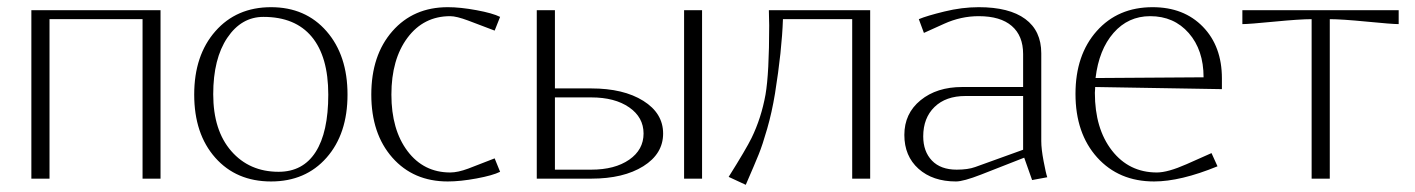

<svg xmlns="http://www.w3.org/2000/svg" viewBox="-20 -495 3920 532"><path d="M66.9 -466.8H424.8V0H375V-441.9H117.2V0H66.9Z M752 -19Q819.3 -19 854.5 -73.7Q889.6 -128.4 889.6 -232.9Q889.6 -337.9 843.8 -393.1Q797.9 -448.2 710 -448.2Q648.9 -448.2 609.9 -390.4Q570.8 -332.5 570.8 -233.9Q570.8 -133.8 620.8 -76.4Q670.9 -19 752 -19ZM731 7.8Q634.8 7.8 576.4 -58.1Q518.1 -124 518.1 -232.9Q518.1 -341.8 576.7 -408.4Q635.3 -475.1 731 -475.1Q826.7 -475.1 884.8 -408.4Q942.9 -341.8 942.9 -232.9Q942.9 -124 884.8 -58.1Q826.7 7.8 731 7.8Z M1365.7 -448.2 1350.6 -410.2 1277.3 -438Q1244.6 -450.2 1227.5 -450.2Q1153.8 -450.2 1109.1 -390.4Q1064.5 -330.6 1064.5 -232.9Q1064.5 -135.7 1109.1 -76.4Q1153.8 -17.1 1227.5 -17.1Q1248.5 -17.1 1277.3 -27.8L1350.6 -56.2L1365.7 -19Q1345.2 -8.8 1300.3 -0.5Q1255.4 7.8 1220.7 7.8Q1125.5 7.8 1067.1 -58.3Q1008.8 -124.5 1008.8 -232.9Q1008.8 -341.8 1067.1 -408.4Q1125.5 -475.1 1220.7 -475.1Q1255.4 -475.1 1300.3 -466.8Q1345.2 -458.5 1365.7 -448.2Z M1517.6 -24.9H1618.2Q1683.6 -24.9 1723.4 -52.5Q1763.2 -80.1 1763.2 -125Q1763.2 -169.9 1723.4 -197.5Q1683.6 -225.1 1618.2 -225.1H1517.6ZM1467.3 -466.8H1517.6V-250H1618.2Q1707.5 -250 1762.5 -215.6Q1817.4 -181.2 1817.4 -125Q1817.4 -68.8 1762.5 -34.4Q1707.5 0 1618.2 0H1467.3ZM1875.5 -466.8H1925.3V0H1875.5Z M2101.1 -232.9Q2111.3 -292 2111.3 -424.8Q2111.3 -433.6 2110.8 -447.3Q2110.4 -460.9 2110.4 -466.8H2391.1V0H2341.3V-441.9H2149.4Q2146.5 -355 2127.4 -235.8Q2118.7 -183.1 2105.7 -138.2Q2092.8 -93.3 2082.5 -67.9Q2072.3 -42.5 2046.4 17.1L1999 -4.9Q2047.4 -82 2062.5 -112.8Q2089.4 -168 2101.1 -232.9Z M2691.9 -475.1Q2776.4 -475.1 2820.8 -442.4Q2865.2 -409.7 2865.2 -347.2V-104Q2865.2 -82 2871.6 -48.6Q2877.9 -15.1 2881.8 -3.9L2839.8 3.9L2817.9 -58.1L2698.2 -11.2Q2649.4 7.8 2628.9 7.8Q2564.5 7.8 2525.1 -27.3Q2485.8 -62.5 2485.8 -121.1Q2485.8 -180.7 2530.8 -217.3Q2575.7 -253.9 2646 -253.9H2814.9V-345.2Q2814.9 -396 2783.4 -423.1Q2752 -450.2 2691.9 -450.2Q2642.6 -450.2 2596.2 -429.2L2540 -403.8L2525.9 -441.9Q2547.9 -451.2 2596.7 -463.1Q2645.5 -475.1 2691.9 -475.1ZM2814.9 -229H2655.3Q2600.6 -229 2569.3 -198.5Q2538.1 -168 2538.1 -117.2Q2538.1 -75.2 2562.3 -50Q2586.4 -24.9 2630.9 -24.9Q2662.1 -24.9 2682.1 -32.2L2814.9 -80.1Z M3014.6 -253.9Q3014.6 -251.5 3014.2 -246.1Q3013.7 -240.7 3013.7 -237.8Q3013.7 -138.7 3061 -77.9Q3108.4 -17.1 3185.5 -17.1Q3215.8 -17.1 3267.6 -40L3336.9 -70.8L3353.5 -34.2Q3251 7.8 3177.7 7.8Q3080.1 7.8 3020 -58.8Q2960 -125.5 2960 -234.9Q2960 -342.8 3018.8 -408.9Q3077.6 -475.1 3173.8 -475.1Q3260.3 -475.1 3313 -420.9Q3365.7 -366.7 3365.7 -277.8V-248ZM3015.6 -278.8 3314.9 -280.8Q3314.9 -356.4 3273.9 -403.3Q3232.9 -450.2 3167 -450.2Q3106 -450.2 3065.4 -403.8Q3024.9 -357.4 3015.6 -278.8Z M3422.4 -466.8H3855.5V-428.2Q3836.9 -428.2 3766.8 -435.1Q3696.8 -441.9 3664.6 -441.9V0H3614.3V-441.9Q3582 -441.9 3511.5 -435.1Q3440.9 -428.2 3422.4 -428.2Z"/></svg>

Font: Resagokr
Style: Light
Weight: 300
Designer: gluk
Foundry: gluk
Version: Version 0.95